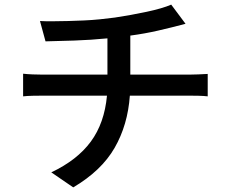

<svg xmlns="http://www.w3.org/2000/svg" viewBox="-20 -765 996 831"><path d="M80 -446Q97 -444 120.5 -443Q144 -442 166 -442H445V-599Q374 -592 302 -589.5Q230 -587 177 -586L153 -674Q165 -673 180 -673Q195 -673 212 -673Q241 -673 275 -674Q309 -675 343.5 -676.5Q378 -678 412.5 -681.5Q447 -685 477 -689Q511 -694 546.5 -700.5Q582 -707 615 -714Q648 -721 675.5 -729Q703 -737 721 -745L783 -662Q723 -646 664 -632.5Q605 -619 544 -611V-442H798Q813 -442 838 -443Q863 -444 879 -445V-348Q862 -350 840.5 -350.5Q819 -351 800 -351H542Q533 -224 476 -125Q419 -26 297 46L202 -19Q314 -72 373 -152Q432 -232 443 -351H167Q145 -351 121.5 -350.5Q98 -350 80 -348Z"/></svg>

Font: Kinto Sans Med
Style: Regular
Weight: 500
Designer: Authors: Ryoko NISHIZUKA  (kana & ideographs); Paul D. Hunt (Latin, Greek & Cyrillic); Wenlong ZHANG  (bopomofo); Sandol
Foundry: Adobe Systems Incorporated, ookami Inc.
Version: Version 0.001